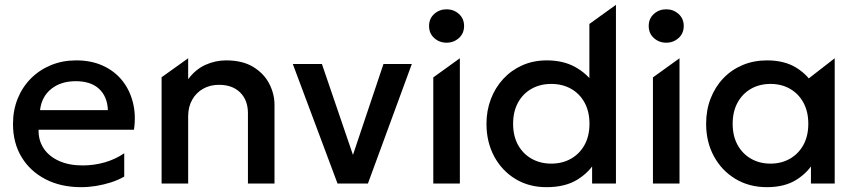

<svg xmlns="http://www.w3.org/2000/svg" viewBox="-20 -760 3553 795"><path d="M316.1 15Q232.2 15 168.7 -17.8Q105.1 -50.6 69.4 -109.4Q33.8 -168.3 33.8 -246.6Q33.8 -303.7 53.3 -351.9Q72.9 -400.1 108.3 -435.5Q143.8 -470.9 191.6 -490.5Q239.3 -510 295.9 -510Q357.2 -510 405.3 -488.3Q453.4 -466.6 485.2 -427.6Q516.9 -388.6 530.2 -336.3Q543.6 -284.1 534.7 -222.8H139.7Q138.8 -178.5 161 -145.3Q183.2 -112.2 224.5 -93.6Q265.8 -75 321.9 -75Q369.4 -75 413.7 -87.7Q457.9 -100.4 494.4 -125.4V-28.8Q469.2 -14.4 439.1 -4.7Q408.9 4.9 377.5 10Q346 15 316.1 15ZM145.8 -304H426.7Q424.5 -360.1 390.4 -391.9Q356.3 -423.8 293.7 -423.8Q232.2 -423.8 192.3 -391.9Q152.4 -360.1 145.8 -304Z M649.1 0V-440.1L759.1 -518.8V-432Q789.8 -473.2 831 -491.6Q872.1 -510 916.2 -510Q984 -510 1028.5 -482.9Q1072.9 -455.8 1094.8 -413.5Q1116.6 -371.2 1116.6 -326V0H1006.6V-291.8Q1006.6 -344.8 974.7 -376.8Q942.8 -408.8 886.3 -408.8Q849.7 -408.8 820.9 -392.4Q792.1 -376.1 775.6 -346.7Q759.1 -317.2 759.1 -278.6V0Z M1377.6 0 1192.4 -495H1312.9L1449.8 -94.2H1433.3L1567.8 -495H1685.2L1503.4 0Z M1774.1 0V-439.5L1884.1 -518.8V0ZM1829.1 -583.2Q1799.4 -583.2 1778 -602.4Q1756.6 -621.6 1756.6 -652.4Q1756.6 -683.1 1778 -702.3Q1799.4 -721.5 1829.1 -721.5Q1858.7 -721.5 1880.1 -702.3Q1901.6 -683.1 1901.6 -652.4Q1901.6 -621.6 1880.1 -602.4Q1858.7 -583.2 1829.1 -583.2Z M2242.6 15Q2169.9 15 2113.8 -19.2Q2057.8 -53.4 2026 -112.8Q1994.3 -172.2 1994.3 -247.5Q1994.3 -302.1 2012.5 -349.8Q2030.6 -397.4 2063.9 -433.4Q2097.2 -469.4 2142.9 -489.7Q2188.6 -510 2244.1 -510Q2311.6 -510 2361 -482.9Q2410.5 -455.8 2443.7 -408.1L2420.4 -383.4V-660.8L2530.4 -740V0H2431.7V-119.1L2447.4 -94.1Q2420.5 -46.9 2370.3 -16Q2320.1 15 2242.6 15ZM2262.7 -82.5Q2308.5 -82.5 2344.2 -102.8Q2379.9 -123 2400.4 -159.9Q2420.8 -196.9 2420.8 -247.5Q2420.8 -298.1 2400.5 -335.2Q2380.1 -372.3 2344.4 -392.4Q2308.7 -412.5 2262.7 -412.5Q2216.7 -412.5 2181 -392.4Q2145.2 -372.3 2124.9 -335.2Q2104.6 -298.1 2104.6 -247.5Q2104.6 -196.9 2125 -159.9Q2145.4 -123 2181.2 -102.8Q2216.9 -82.5 2262.7 -82.5Z M2683.6 0V-439.5L2793.6 -518.8V0ZM2738.6 -583.2Q2708.9 -583.2 2687.5 -602.4Q2666.1 -621.6 2666.1 -652.4Q2666.1 -683.1 2687.5 -702.3Q2708.9 -721.5 2738.6 -721.5Q2768.2 -721.5 2789.6 -702.3Q2811.1 -683.1 2811.1 -652.4Q2811.1 -621.6 2789.6 -602.4Q2768.2 -583.2 2738.6 -583.2Z M3155.8 15Q3082.1 15 3025.3 -19.2Q2968.4 -53.4 2936.1 -112.8Q2903.8 -172.2 2903.8 -247.5Q2903.8 -304 2922.3 -351.9Q2940.9 -399.9 2974.5 -435.3Q3008.1 -470.8 3054.4 -490.4Q3100.8 -510 3155.8 -510Q3229.2 -510 3278.4 -478.9Q3327.6 -447.9 3353.6 -399.1L3314.1 -363V-423.9L3436.2 -518.8V0H3337.8V-119.5L3353.6 -95.9Q3327.6 -47.1 3278.4 -16.1Q3229.2 15 3155.8 15ZM3170.3 -82.5Q3215.6 -82.5 3250.9 -102.8Q3286.2 -123 3306.6 -159.9Q3326.9 -196.9 3326.9 -247.5Q3326.9 -298.1 3306.6 -335.2Q3286.2 -372.3 3250.9 -392.4Q3215.6 -412.5 3170.3 -412.5Q3125.1 -412.5 3089.7 -392.4Q3054.4 -372.3 3034 -335.2Q3013.7 -298.1 3013.7 -247.5Q3013.7 -196.9 3034 -159.9Q3054.4 -123 3089.7 -102.8Q3125.1 -82.5 3170.3 -82.5Z"/></svg>

Font: Geologica-Sharp
Style: Regular
Weight: 100
Designer: Sindre Bremnes, Frode Helland
Foundry: Monokrom Skriftforlag AS
Version: Version 1.010;gftools[0.9.28]